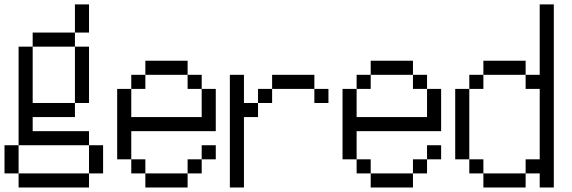

<svg xmlns="http://www.w3.org/2000/svg" viewBox="-20 -832 2540 852"><path d="M62.5 -62.5H375V0H62.5V-62.5H0V-187.5H62.5ZM375 -187.5H437.5V-62.5H375ZM62.5 -625H125V-375H312.5V-312.5H125V-250H375V-187.5H62.5ZM312.5 -625H375V-375H312.5ZM125 -687.5H312.5V-625H125ZM312.5 -812.5H375V-687.5H312.5Z M625 -62.5H812.5V0H625V-62.5H562.5V-125H625ZM812.5 -125H875V-62.5H812.5ZM500 -437.5H562.5V-312.5H875V-437.5H937.5V-250H562.5V-125H500ZM875 -187.5H937.5V-125H875ZM562.5 -500H625V-437.5H562.5ZM812.5 -500H875V-437.5H812.5V-500H625V-562.5H812.5Z M1000 -500H1062.5V-375H1125V-312.5H1062.5V0H1000ZM1125 -437.5H1187.5V-375H1125ZM1375 -437.5H1437.5V-375H1375V-437.5H1187.5V-500H1375Z M1625 -62.5H1812.5V0H1625V-62.5H1562.5V-125H1625ZM1812.5 -125H1875V-62.5H1812.5ZM1500 -437.5H1562.5V-312.5H1875V-437.5H1937.5V-250H1562.5V-125H1500ZM1875 -187.5H1937.5V-125H1875ZM1562.5 -500H1625V-437.5H1562.5ZM1812.5 -500H1875V-437.5H1812.5V-500H1625V-562.5H1812.5Z M2125 -62.5H2312.5V0H2125V-62.5H2062.5V-125H2125ZM2375 -62.5H2312.5V-125H2375V-437.5H2312.5V-500H2375V-812.5H2437.5V0H2375ZM2000 -437.5H2062.5V-125H2000ZM2062.5 -500H2125V-437.5H2062.5ZM2125 -562.5H2312.5V-500H2125Z"/></svg>

Font: HE실루아
Style: regular
Weight: 500
Monospace: yes
Designer: Taeyun An (WindowsTiger)
Version: v1